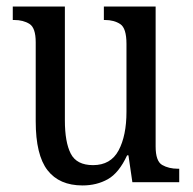

<svg xmlns="http://www.w3.org/2000/svg" viewBox="-20 -556 588 586"><path d="M232 10Q161 10 125 -36.5Q89 -83 89 -186V-427Q89 -471 70 -483Q51 -495 23 -495H19V-536H178V-189Q178 -122 196 -87Q214 -52 264 -52Q318 -52 342 -97Q366 -142 366 -215V-422Q366 -470 347 -482.5Q328 -495 300 -495H297V-536H455V-109Q455 -64 475 -52.5Q495 -41 523 -41H527V0H384L372 -82H368Q343 -28 309 -9Q275 10 232 10Z"/></svg>

Font: Noto Serif Hebrew Condensed
Style: Regular
Weight: 400
Width: 3
Designer: Monotype Design Team
Foundry: Monotype Imaging Inc.
Version: Version 2.004; ttfautohint (v1.8.4.7-5d5b)